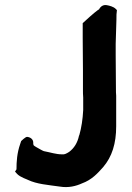

<svg xmlns="http://www.w3.org/2000/svg" viewBox="-20 -751 538 780"><path d="M41 -54 49 -45C61 -31 94 -21 94 -20C130 -3 173 0 223 7C258 13 289 5 313 -6C352 -20 376 -46 399 -72C435 -114 452 -168 452 -238V-362C451 -371 451 -381 451 -392C451 -427 450 -493 450 -528V-573C451 -606 452 -641 453 -672C453 -687 453 -698 455 -710L450 -715C441 -724 425 -728 414 -730C398 -733 387 -723 382 -712H380C357 -695 335 -674 316 -657V-597C316 -564 317 -499 317 -465V-384C317 -375 317 -366 318 -355V-304C316 -266 311 -233 302 -201H301V-200C295 -171 281 -149 261 -134C250 -127 242 -123 234 -124H232C207 -124 185 -132 158 -137C152 -139 137 -148 128 -153C126 -154 116 -160 116 -162C116 -165 115 -166 115 -168C117 -186 102 -194 90 -195C83 -195 66 -178 66 -178L62 -166C49 -129 47 -94 47 -63Z"/></svg>

Font: Hussar Pisanka
Style: Bd
Weight: 700
Designer: Robert Jablonski
Foundry: Cannot Into Space Fonts
Version: Version 1.070